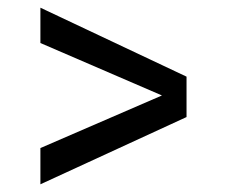

<svg xmlns="http://www.w3.org/2000/svg" viewBox="-20 -584 590 499"><path d="M464.8 -384.8V-279.8L85 -105V-199.2L400.9 -335.9L85 -472.2V-564Z"/></svg>

Font: Moulpali
Style: Regular
Weight: 400
Designer: Danh Hong
Version: Version 8.002; ttfautohint (v1.8.3)